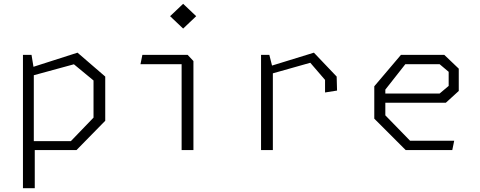

<svg xmlns="http://www.w3.org/2000/svg" viewBox="-20 -788 2520 1008"><path d="M100.5 -500H145.5L157.5 -426.5V-31.5L162.5 -12.5V200H100.5ZM139 -47H352L471 -170.5V-365.5L368 -450.5L139 -388V-432L387 -511.5L532.5 -386V-154L381.5 0H139Z M933.5 -469 956.5 -451H717.5L727.5 -500H965L995.5 -467.5V0H933.5ZM873 -703 941.5 -768 1010 -703 941.5 -638Z M1686.5 -368.5 1609 -458.5 1370 -391V-432L1628 -511.5L1747.5 -386L1749.5 -312.5L1686.5 -302.5ZM1350.5 -500H1394L1412.5 -426.5V0H1350.5Z M1945 -165V-335L2085 -500H2312.5L2388.5 -427.5V-310.5L2320.5 -248.5H1974V-297H2288L2335.5 -337V-411L2288 -451H2108L2003 -317.5V-182.5L2133 -49H2364.5L2354.5 0H2110Z"/></svg>

Font: Monaspace Krypton Var
Style: Regular
Weight: 400
Designer: Riley Cran and the Lettermatic Team
Version: Version 1.101 (Monaspace Krypton Var)